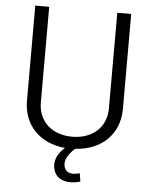

<svg xmlns="http://www.w3.org/2000/svg" viewBox="-59 -748 767 975"><g transform="rotate(5 325.0 -261.0)"><path d="M499 -700V-213C499 -117 430 -53 325 -53C221 -53 152 -117 152 -213V-700H81V-216C81 -91 165 -5 294 7C261 36 247 66 247 96C247 103 248 111 250 118C261 164 299 178 336 178C355 178 373 175 387 170L380 128C369 132 358 134 348 134C324 134 305 124 300 98C299 94 299 90 299 86C299 59 319 31 346 7C480 -1 570 -87 570 -216V-700Z"/></g></svg>

Font: Arthouse Owned
Style: Regular
Weight: 400
Designer: Jeremy Tribby
Foundry: Tribby Type
Version: Version 1.000;PS 001.000;hotconv 1.0.88;makeotf.lib2.5.64775